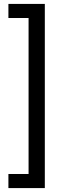

<svg xmlns="http://www.w3.org/2000/svg" viewBox="-20 -749 318 981"><path d="M23 212V140H126V-657H23V-729H209V212Z"/></svg>

Font: Ekushey Lalsalu
Style: Regular
Weight: 400
Designer: Al Mamun Sumon
Foundry: Al Mamun Sumon
Version: Version 1.0